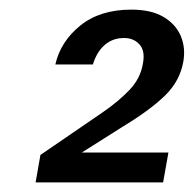

<svg xmlns="http://www.w3.org/2000/svg" viewBox="-20 -731 403 399"><path d="M54 -352 64 -409 194 -498Q226 -520 249 -544Q272 -568 277 -599Q282 -625 270 -638.5Q258 -652 238 -652Q214 -652 197.5 -637.5Q181 -623 173 -597H95Q106 -645 147 -678Q188 -711 253 -711Q294 -711 319.5 -696Q345 -681 355.5 -656.5Q366 -632 361 -603Q354 -563 323.5 -533Q293 -503 237 -469L150 -414H330L319 -352Z"/></svg>

Font: DM Sans 28pt Medium
Style: Italic
Weight: 500
Italic angle: -10°
Version: Version 4.004;gftools[0.9.30]